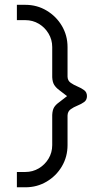

<svg xmlns="http://www.w3.org/2000/svg" viewBox="-20 -720 440 796"><path d="M50 56.5V-7H85Q115.5 -7 140.8 -22Q166 -37 181.2 -62.2Q196.5 -87.5 196.5 -118.5V-243.5Q197.5 -263.5 204 -274.5Q210.5 -285.5 224 -295.2Q237.5 -305 258 -321.5Q238 -337 224.8 -347Q211.5 -357 204.5 -368.5Q197.5 -380 196.5 -400V-525Q196.5 -555.5 181.2 -581Q166 -606.5 140.8 -621.5Q115.5 -636.5 85 -636.5H50V-700H85Q133.5 -700 173.2 -676.2Q213 -652.5 236.5 -612.8Q260 -573 260 -525V-402Q260.5 -385.5 273 -376.8Q285.5 -368 301.2 -361.5Q317 -355 328.8 -346.2Q340.5 -337.5 340.5 -321.5Q340.5 -305.5 328.8 -297Q317 -288.5 301.2 -282.2Q285.5 -276 273 -267Q260.5 -258 260 -241V-118.5Q260 -70 236.5 -30.2Q213 9.5 173.2 33Q133.5 56.5 85 56.5Z"/></svg>

Font: Urbanist Light
Style: Regular
Weight: 300
Designer: Corey Hu
Foundry: Corey Hu
Version: Version 1.330; ttfautohint (v1.8.4.7-5d5b)